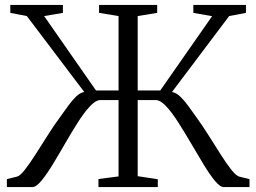

<svg xmlns="http://www.w3.org/2000/svg" viewBox="-20 -763 1045 783"><path d="M8 0V-32.5L48.5 -42.5Q61.5 -45.5 80.8 -70Q100 -94.5 124 -131.8Q148 -169 174.2 -210.8Q200.5 -252.5 227.5 -289Q244 -312 259.2 -333Q274.5 -354 290.2 -369.2Q306 -384.5 323.5 -388L89.5 -697.5L22 -710.5V-743H236.5V-710.5L160 -697.5L371.5 -394H463.5V-697.5L384 -710.5V-743H621V-710.5L541.5 -697.5V-394H633.5L845 -697L768.5 -710.5V-743H983V-710.5L914.5 -697.5L681.5 -388Q699 -384.5 715 -369.2Q731 -354 746.5 -332.8Q762 -311.5 778 -289Q805 -252 831.2 -210.2Q857.5 -168.5 881 -131.5Q904.5 -94.5 924 -70Q943.5 -45.5 956.5 -42.5L997.5 -32.5V0H892.5Q877.5 0 856.2 -25.8Q835 -51.5 810.5 -92Q786 -132.5 759.5 -177.8Q733 -223 707.2 -263.5Q681.5 -304 657.8 -329.5Q634 -355 614.5 -355H541.5V-44.5L623.5 -32V0H381.5V-33L463.5 -43.5V-355H390Q370.5 -355 346.8 -329.5Q323 -304 297.2 -263.5Q271.5 -223 245.5 -177.8Q219.5 -132.5 194.8 -92Q170 -51.5 148.8 -25.8Q127.5 0 111.5 0Z"/></svg>

Font: Merriweather 72pt Light
Style: Regular
Weight: 300
Version: Version 2.100